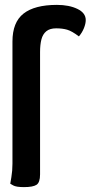

<svg xmlns="http://www.w3.org/2000/svg" viewBox="-20 -758 371 786"><path d="M78 8Q46 8 34 1Q22 -6 22 -6Q22 -6 26.5 -32.5Q31 -59 31 -88V-588Q31 -667 76.5 -702.5Q122 -738 213 -738Q263 -738 297 -721.5Q331 -705 331 -676Q331 -661 323.5 -642.5Q316 -624 303 -609Q274 -631 254.5 -636.5Q235 -642 210 -642Q184 -642 169.5 -630Q155 -618 149.5 -596.5Q144 -575 144 -545V-44Q144 -11 129.5 -1.5Q115 8 78 8Z"/></svg>

Font: Yanone Kaffeesatz
Style: Bold
Weight: 700
Designer: Yanone (Cyrillic: Daniel Pouzeot, Huerta Tipografica, and Cyreal)
Foundry: Yanone
Version: Version 2.003